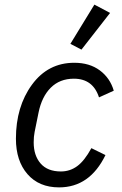

<svg xmlns="http://www.w3.org/2000/svg" viewBox="-20 -800 528 832"><path d="M457 -744 333 -585 285 -610 389 -780ZM236 12Q149 12 99 -45.5Q49 -103 49 -199Q49 -338 118.5 -433Q188 -528 302 -528Q368 -528 412.5 -495Q457 -462 473 -407L409 -378Q383 -459 300 -459Q239 -459 200 -420Q161 -381 147 -312L130 -228Q126 -208 126 -183Q126 -126 156 -91.5Q186 -57 244 -57Q283 -57 314.5 -80Q346 -103 376 -158L437 -128Q369 12 236 12Z"/></svg>

Font: Aneliza
Style: Italic
Weight: 400
Italic angle: -11.31°
Designer: Mike Abbink, Paul van der Laan, Pieter van Rosmalen
Foundry: Bold Monday
Version: Version 3.0